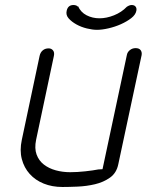

<svg xmlns="http://www.w3.org/2000/svg" viewBox="-20 -747 586 766"><path d="M486 -720Q497 -727 505 -727Q516 -727 521 -720.5Q526 -714 524 -704Q521 -688 503.5 -674.5Q486 -661 462.5 -650.5Q439 -640 413 -634Q387 -628 367 -628Q349 -628 326.5 -633.5Q304 -639 285 -649.5Q266 -660 254 -673.5Q242 -687 246 -704Q251 -727 273 -727Q278 -727 283 -725.5Q288 -724 291 -720V-723Q302 -698 325.5 -686Q349 -674 377 -674Q405 -674 435 -686Q465 -698 486 -720ZM486 -527Q488 -539 498 -547Q508 -555 521 -555Q535 -555 541 -547Q547 -539 545 -527L452 -92Q445 -57 419 -38.5Q393 -20 359 -12Q325 -4 289.5 -2.5Q254 -1 229 -1Q188 -1 154.5 -14.5Q121 -28 98.5 -53Q76 -78 67 -112.5Q58 -147 67 -189L138 -524Q141 -538 150.5 -546Q160 -554 174 -554Q185 -554 191.5 -546Q198 -538 195 -524L124 -189Q117 -155 126 -130.5Q135 -106 155 -90.5Q175 -75 202.5 -67.5Q230 -60 260 -60Q288 -60 320 -63.5Q352 -67 372 -71Q374 -71 380.5 -71.5Q387 -72 389 -72Z"/></svg>

Font: VDS
Style: Thin Italic
Weight: 100
Width: 0
Designer: artmaker
Foundry: artmaker
Version: Version 1.000 2012 initial release